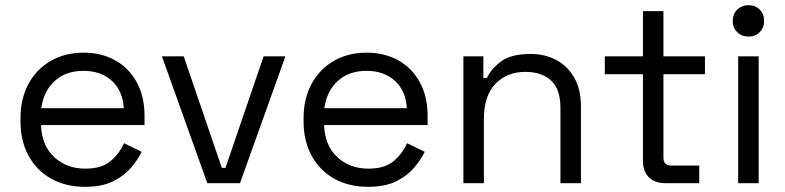

<svg xmlns="http://www.w3.org/2000/svg" viewBox="-20 -706 3027 740"><path d="M307 14Q233 14 177 -17.5Q121 -49 90 -106Q59 -163 59 -238V-250Q59 -326 90 -383Q121 -440 176 -471.5Q231 -503 302 -503Q371 -503 424 -473.5Q477 -444 507 -389Q537 -334 537 -260V-224H138Q141 -145 189 -100.5Q237 -56 309 -56Q372 -56 406 -85Q440 -114 458 -154L526 -121Q511 -90 484.5 -59Q458 -28 415.5 -7Q373 14 307 14ZM139 -289H457Q453 -357 410.5 -395Q368 -433 302 -433Q235 -433 192 -395Q149 -357 139 -289Z M779 0 604 -489H688L835 -59H849L996 -489H1080L905 0Z M1398 14Q1324 14 1268 -17.5Q1212 -49 1181 -106Q1150 -163 1150 -238V-250Q1150 -326 1181 -383Q1212 -440 1267 -471.5Q1322 -503 1393 -503Q1462 -503 1515 -473.5Q1568 -444 1598 -389Q1628 -334 1628 -260V-224H1229Q1232 -145 1280 -100.5Q1328 -56 1400 -56Q1463 -56 1497 -85Q1531 -114 1549 -154L1617 -121Q1602 -90 1575.5 -59Q1549 -28 1506.5 -7Q1464 14 1398 14ZM1230 -289H1548Q1544 -357 1501.5 -395Q1459 -433 1393 -433Q1326 -433 1283 -395Q1240 -357 1230 -289Z M1766 0V-489H1843V-406H1857Q1873 -441 1911.5 -469.5Q1950 -498 2025 -498Q2080 -498 2123.5 -475Q2167 -452 2193 -407Q2219 -362 2219 -296V0H2140V-290Q2140 -363 2103.5 -396Q2067 -429 2005 -429Q1934 -429 1889.5 -383Q1845 -337 1845 -246V0Z M2545 0Q2503 0 2480.5 -23Q2458 -46 2458 -86V-420H2311V-489H2458V-663H2537V-489H2697V-420H2537V-98Q2537 -68 2566 -68H2675V0Z M2825 0V-489H2904V0ZM2865 -565Q2839 -565 2821.5 -582Q2804 -599 2804 -625Q2804 -652 2821.5 -669Q2839 -686 2865 -686Q2891 -686 2908 -669Q2925 -652 2925 -625Q2925 -599 2908 -582Q2891 -565 2865 -565Z"/></svg>

Font: Space Grotesk Light
Style: Regular
Weight: 400
Version: Version 2.000